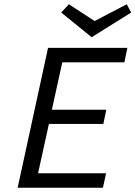

<svg xmlns="http://www.w3.org/2000/svg" viewBox="-20 -883 637 903"><path d="M597 -824 411 -708 268 -824 304 -863 425 -784 576 -863ZM63 0 206 -658H579L565 -590H273L224 -367H480L466 -300H210L159 -68H479L464 0Z"/></svg>

Font: EauTest Medium
Style: Italic
Weight: 500
Italic angle: -12°
Designer: Christian Thalmann (Catharsis Fonts)
Version: Version 0.001;PS 000.001;hotconv 1.0.88;makeotf.lib2.5.64775